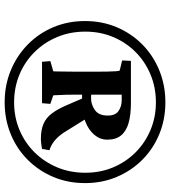

<svg xmlns="http://www.w3.org/2000/svg" viewBox="28 -757 737 833"><g transform="rotate(90 396.5 -340.5)"><path d="M245.1 -190.4 289.1 -203.1Q290 -206.1 290 -220.7Q290 -235.4 290.5 -258.3Q291 -281.2 291 -305.7V-390.6Q291 -416 290.5 -438Q290 -460 289.1 -474.6Q288.1 -489.3 286.1 -491.2L242.2 -502L244.1 -540H426.8Q476.6 -540 512.2 -530.3Q547.9 -520.5 566.9 -498Q585.9 -475.6 585.9 -437.5Q585.9 -406.2 564.9 -381.3Q543.9 -356.4 507.8 -342.3Q471.7 -328.1 424.8 -328.1H386.7V-368.2Q391.6 -367.2 397.9 -367.2Q404.3 -367.2 408.2 -367.2Q433.6 -367.2 457.5 -383.8Q481.4 -400.4 481.4 -439.5Q481.4 -472.7 461.4 -486.3Q441.4 -500 415 -500H390.6V-305.7Q390.6 -281.2 391.1 -259.3Q391.6 -237.3 392.6 -222.7Q393.6 -208 393.6 -203.1L430.7 -190.4L427.7 -154.3H248ZM582 -149.4Q543.9 -149.4 517.6 -160.6Q491.2 -171.9 472.7 -196.3Q454.1 -220.7 437.5 -258.8L403.3 -337.9L488.3 -356.4L555.7 -248Q572.3 -223.6 590.8 -208.5Q609.4 -193.4 631.8 -186.5L626 -154.3Q615.2 -152.3 604 -150.9Q592.8 -149.4 582 -149.4ZM423.8 7.8Q349.6 7.8 285.6 -18.6Q221.7 -44.9 173.3 -92.3Q125 -139.6 98.1 -203.1Q71.3 -266.6 71.3 -340.8Q71.3 -415 98.1 -478.5Q125 -542 172.9 -589.4Q220.7 -636.7 285.2 -663.1Q349.6 -689.5 423.8 -689.5Q498 -689.5 562 -663.1Q626 -636.7 673.3 -589.4Q720.7 -542 747.6 -478.5Q774.4 -415 774.4 -340.8Q774.4 -266.6 747.6 -203.1Q720.7 -139.6 673.3 -92.3Q626 -44.9 562 -18.6Q498 7.8 423.8 7.8ZM423.8 -33.2Q488.3 -33.2 543.9 -56.6Q599.6 -80.1 641.1 -122.1Q682.6 -164.1 706.1 -220.2Q729.5 -276.4 729.5 -341.8Q729.5 -407.2 706.1 -462.9Q682.6 -518.6 641.1 -560.1Q599.6 -601.6 543.9 -625Q488.3 -648.4 423.8 -648.4Q359.4 -648.4 303.2 -625Q247.1 -601.6 205.6 -560.1Q164.1 -518.6 140.6 -462.9Q117.2 -407.2 117.2 -341.8Q117.2 -276.4 140.6 -220.2Q164.1 -164.1 205.6 -122.1Q247.1 -80.1 303.2 -56.6Q359.4 -33.2 423.8 -33.2Z"/></g></svg>

Font: Crimson Pro ExtraLight SemiBold
Style: Italic
Weight: 600
Italic angle: -12°
Version: Version 1.002